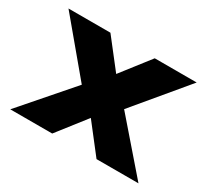

<svg xmlns="http://www.w3.org/2000/svg" viewBox="-109 -681 915 848"><g transform="rotate(30 348.5 -257.0)"><path d="M21 0 240.2 -252 21 -514.2H234.9L348.1 -369.1L460.9 -514.2H674.8L456.1 -252L674.8 0H460.9L348.1 -145L234.9 0Z"/></g></svg>

Font: Hussar Preview
Style: Bold
Weight: 700
Foundry: Cannot Into Space Fonts, PlusOne Fonts
Version: Version 2.29RC2 "Millennial"